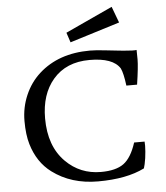

<svg xmlns="http://www.w3.org/2000/svg" viewBox="-64 -1053 962 1116"><g transform="rotate(-5 417.0 -495.0)"><path d="M752 -199.7Q752.9 -189.9 752.9 -175Q752.9 -160.2 751.2 -140.9Q749.5 -121.6 747.1 -103.5Q740.7 -62.5 734.4 -44.9Q629.9 7.3 462.9 7.3Q306.6 7.3 196.3 -75.2Q115.7 -135.3 83.5 -243.7Q66.9 -299.3 66.9 -379.2Q66.9 -459 97.7 -530Q128.4 -601.1 183.6 -650.9Q298.3 -754.4 481.4 -754.4Q515.6 -754.4 570.8 -748Q626 -741.7 643.1 -740.2L676.3 -736.8Q713.9 -733.4 725.6 -733.4H741.2Q744.6 -733.4 752 -734.4Q752.9 -722.7 752.9 -679.2Q752.9 -635.7 737.3 -533.2H674.8Q665.5 -606.9 651.4 -635.3Q610.8 -700.2 474.1 -700.2Q337.4 -700.2 260.7 -610.4Q187.5 -524.9 187.5 -384.3Q187.5 -221.7 279.3 -129.9Q363.3 -45.9 484.4 -45.9Q571.8 -45.9 617.2 -79.1Q663.1 -112.8 690.9 -199.7ZM354.5 -869.6 629.4 -996.6 664.6 -902.3 373.5 -812Z"/></g></svg>

Font: HeadlandOne
Style: Regular
Weight: 400
Designer: Gary Lonergan
Foundry: Sorkin Type Co.
Version: Version 1.002